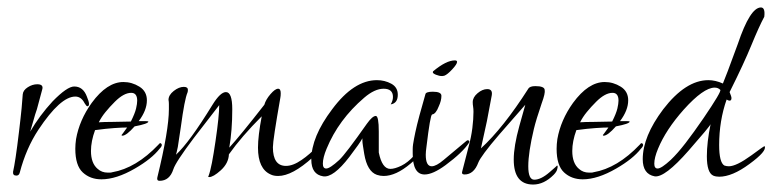

<svg xmlns="http://www.w3.org/2000/svg" viewBox="-20 -469 2072 515"><path d="M24 2Q14 2 15 -8Q18 -21 22 -47.5Q26 -74 31 -116Q33 -135 35 -150.5Q37 -166 38 -179L41 -216Q42 -227 54.5 -235Q67 -243 80 -243Q98 -243 93 -228L79 -176Q74 -162 70 -147Q66 -132 61 -116Q86 -159 121 -197Q160 -237 179 -237Q203 -237 213 -210Q224 -184 214 -184Q212 -184 207 -192Q198 -210 182 -210Q142 -210 83 -121Q50 -71 33 -6Q31 2 24 2Z M252 12Q222 12 202 -6.5Q182 -25 182 -70Q182 -82 184 -96Q193 -147 226 -193Q267 -249 311 -249Q334 -249 354 -236.5Q374 -224 374 -200Q374 -173 352 -144H372Q377 -144 378 -143Q378 -137 341 -130Q319 -105 308 -105Q306 -105 306 -107Q306 -106 321 -127Q308 -127 286.5 -125.5Q265 -124 235 -120Q224 -90 224 -64Q224 -31 242 -16Q253 -6 269 -6Q272 -6 275 -6Q278 -6 281 -7Q345 -18 405 -81Q410 -88 413 -83Q414 -82 414 -80Q414 -76 408 -70Q387 -43 342 -17Q292 12 252 12ZM245 -141Q259 -142 281 -142L331 -143Q342 -165 345 -178Q348 -191 348 -199Q348 -220 332 -220Q312 -220 288 -196Q274 -182 263 -168.5Q252 -155 245 -141Z M408 16Q400 16 402 7Q433 -120 433 -176V-190Q433 -196 432 -201Q432 -214 446 -225Q460 -236 473 -236Q484 -236 484 -228Q484 -224 483 -221Q475 -203 465 -128Q460 -93 457 -75Q453 -56 452 -54Q488 -87 550 -188Q571 -222 586 -222Q603 -222 603 -176Q603 -119 595 -73Q625 -106 689 -188Q693 -202 705.5 -216.5Q718 -231 726 -231Q733 -231 733 -219Q733 -212 732 -207Q722 -150 717 -117Q712 -84 712 -74Q712 -24 747 -24Q766 -24 789 -40Q810 -54 836 -81Q843 -88 849 -95Q855 -102 861 -109Q862 -110 863 -110Q867 -110 868 -103Q861 -86 819 -47Q764 3 726 3Q714 3 706 -1Q672 -16 672 -73Q672 -104 682 -157Q628 -103 594 -55Q593 -31 572 -12Q552 6 541 6Q537 6 539 4Q544 -9 548.5 -32.5Q553 -56 558 -90Q568 -158 568 -187L500 -99Q451 -34 445 -15Q435 16 408 16Z M847 4Q815 -1 815 -41Q815 -102 871 -176Q929 -254 991 -254Q1012 -254 1029.5 -244.5Q1047 -235 1047 -215Q1047 -192 1028 -189Q1034 -199 1034 -209Q1034 -231 1009 -231Q985 -231 957 -207Q888 -148 856 -70Q846 -46 846 -30Q846 -17 855 -17Q865 -17 890 -40Q907 -56 964 -137Q979 -158 988 -158Q996 -158 996 -116V-60Q1005 -16 1027 -16Q1039 -16 1056.5 -24.5Q1074 -33 1091 -52L1109 -71Q1112 -72 1116 -67Q1112 -56 1081 -30Q1042 3 1009 3Q1000 3 991 0Q965 -9 957 -56Q955 -69 953.5 -78Q952 -87 952 -93Q952 -96 952 -98Q946 -86 917 -48Q874 8 847 4Z M1166 -265Q1158 -265 1149.5 -268.5Q1141 -272 1141 -275Q1141 -277 1142 -278Q1177 -307 1200 -307Q1206 -307 1206 -303Q1206 -297 1193 -283Q1180 -269 1172 -266Q1171 -266 1169.5 -265.5Q1168 -265 1166 -265ZM1119 -1Q1087 -1 1087 -57V-69Q1087 -75 1088 -82Q1090 -95 1094 -114Q1098 -133 1105 -159L1121 -216Q1122 -223 1141 -223Q1164 -223 1164 -212Q1164 -199 1157 -184Q1149 -163 1139 -162Q1134 -160 1124 -76Q1122 -62 1122 -54Q1122 -23 1138 -23Q1150 -23 1170 -40L1231 -91Q1235 -94 1237 -92Q1240 -91 1238 -86Q1221 -60 1175 -26Q1141 -1 1119 -1Z M1410 26Q1358 26 1358 -41Q1358 -77 1373 -131L1389 -188L1319 -108Q1294 -79 1280 -60Q1266 -41 1263 -33Q1251 -1 1226 -1Q1217 -1 1220 -10L1236 -72Q1244 -101 1247 -125.5Q1250 -150 1250 -169Q1250 -177 1249 -183Q1248 -189 1248 -195Q1248 -208 1261 -219Q1274 -230 1287 -230Q1302 -230 1299 -213Q1296 -196 1292.5 -178.5Q1289 -161 1286 -144L1270 -71Q1330 -126 1397 -231Q1401 -238 1416 -238Q1440 -238 1441 -228Q1443 -219 1433 -192Q1418 -148 1412 -123Q1397 -60 1397 -23Q1397 13 1413 13Q1431 13 1454 -7Q1475 -25 1474 -25Q1477 -25 1475 -17Q1474 -9 1465 0Q1439 26 1410 26Z M1543 12Q1513 12 1493 -6.5Q1473 -25 1473 -70Q1473 -82 1475 -96Q1484 -147 1517 -193Q1558 -249 1602 -249Q1625 -249 1645 -236.5Q1665 -224 1665 -200Q1665 -173 1643 -144H1663Q1668 -144 1669 -143Q1669 -137 1632 -130Q1610 -105 1599 -105Q1597 -105 1597 -107Q1597 -106 1612 -127Q1599 -127 1577.5 -125.5Q1556 -124 1526 -120Q1515 -90 1515 -64Q1515 -31 1533 -16Q1544 -6 1560 -6Q1563 -6 1566 -6Q1569 -6 1572 -7Q1636 -18 1696 -81Q1701 -88 1704 -83Q1705 -82 1705 -80Q1705 -76 1699 -70Q1678 -43 1633 -17Q1583 12 1543 12ZM1536 -141Q1550 -142 1572 -142L1622 -143Q1633 -165 1636 -178Q1639 -191 1639 -199Q1639 -220 1623 -220Q1603 -220 1579 -196Q1565 -182 1554 -168.5Q1543 -155 1536 -141Z M1909 5Q1900 5 1893 2Q1876 -6 1876 -50Q1876 -87 1886 -136Q1884 -130 1827 -65Q1763 8 1736 4Q1704 -2 1704 -42Q1704 -103 1759 -176Q1819 -254 1880 -254Q1899 -254 1919 -245Q1925 -258 1959 -351Q1992 -449 2021 -449Q2033 -449 2030 -424Q2016 -398 1995.5 -348Q1975 -298 1939 -226L1937 -222Q1942 -210 1942 -206Q1942 -199 1937 -199Q1934 -199 1929 -202Q1909 -145 1909 -80Q1909 -33 1923 -25Q1929 -23 1935 -23Q1955 -23 1995 -52Q2030 -78 2031 -77Q2038 -64 1990 -29Q1944 5 1909 5ZM1744 -17Q1754 -17 1779 -40Q1797 -57 1819 -85.5Q1841 -114 1867 -152Q1916 -224 1912 -228Q1906 -234 1897 -234Q1867 -234 1814 -175Q1766 -121 1745 -70Q1735 -46 1735 -30Q1735 -17 1744 -17Z"/></svg>

Font: Lovers Quarrel
Style: Regular
Weight: 400
Designer: Robert E. Leuschke
Foundry: Robert E. Leuschke
Version: Version 1.010; ttfautohint (v1.8.3)